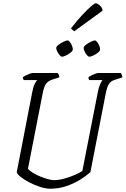

<svg xmlns="http://www.w3.org/2000/svg" viewBox="-20 -1148 764 1168"><path d="M285 0Q258 0 224 -11Q190 -22 158.5 -38.5Q127 -55 105.5 -72Q84 -89 82 -101L176 -587Q182 -619 191 -637Q200 -655 206 -661H125Q123 -663 121 -667Q119 -671 119 -678Q125 -683 137 -689Q149 -695 161 -699.5Q173 -704 179 -704H331Q334 -700 337.5 -693.5Q341 -687 340 -677L298 -664Q272 -655 259.5 -637.5Q247 -620 239 -577L150 -121Q160 -109 180.5 -96.5Q201 -84 225.5 -74Q250 -64 272.5 -58Q295 -52 309 -52Q336 -52 371 -61.5Q406 -71 436.5 -84.5Q467 -98 481 -108L575 -587Q581 -618 589.5 -636.5Q598 -655 604 -661H523Q518 -667 518 -678Q524 -683 536 -689Q548 -695 560 -699.5Q572 -704 577 -704H715Q717 -701 720.5 -694Q724 -687 724 -677L680 -663Q656 -656 643.5 -638.5Q631 -621 622 -573L530 -101Q507 -80 470 -56.5Q433 -33 386 -16.5Q339 0 285 0ZM524 -803Q517 -803 509 -812.5Q501 -822 495 -834.5Q489 -847 489 -856Q489 -865 502.5 -875.5Q516 -886 532.5 -894Q549 -902 557 -902Q564 -902 571.5 -892Q579 -882 584 -869.5Q589 -857 589 -848Q589 -839 576.5 -828.5Q564 -818 548 -810.5Q532 -803 524 -803ZM357 -803Q351 -803 343 -812.5Q335 -822 328.5 -834.5Q322 -847 322 -856Q322 -865 336 -875.5Q350 -886 366.5 -894Q383 -902 391 -902Q398 -902 405.5 -892Q413 -882 418 -869.5Q423 -857 423 -848Q423 -839 410 -828.5Q397 -818 381.5 -810.5Q366 -803 357 -803ZM432 -958Q426 -962 419 -967.5Q412 -973 413 -977Q448 -1022 480 -1056.5Q512 -1091 534 -1109.5Q556 -1128 562 -1128Q572 -1128 587.5 -1114.5Q603 -1101 604 -1083Z"/></svg>

Font: Texturina 72pt 72pt ExtraLight
Style: Italic
Weight: 200
Italic angle: -11°
Designer: Guillermo Torres Carreño
Foundry: Omnibus-Type
Version: Version 1.002; ttfautohint (v1.8.3)